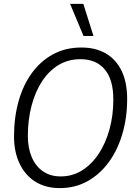

<svg xmlns="http://www.w3.org/2000/svg" viewBox="-20 -954 690 986"><path d="M287 12Q214 12 161.5 -21Q109 -54 80.5 -114Q52 -174 52 -253Q52 -351 75.5 -434.5Q99 -518 144 -579.5Q189 -641 253 -675.5Q317 -710 398 -710Q471 -710 523.5 -679.5Q576 -649 604.5 -590Q633 -531 633 -446Q633 -350 608.5 -266.5Q584 -183 538 -120.5Q492 -58 428.5 -23Q365 12 287 12ZM292 -48Q352 -48 401.5 -79Q451 -110 487 -164.5Q523 -219 542.5 -290.5Q562 -362 562 -443Q562 -545 518 -597.5Q474 -650 393 -650Q330 -650 280.5 -620Q231 -590 196 -536.5Q161 -483 142 -411Q123 -339 123 -255Q123 -194 143 -147Q163 -100 201 -74Q239 -48 292 -48ZM460 -769H409L340 -934H408Z"/></svg>

Font: Azeret Mono ExtraLight
Style: Italic
Weight: 250
Italic angle: -12°
Designer: Martin Vácha
Foundry: Displaay
Version: Version 1.002